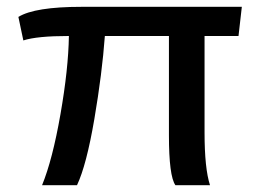

<svg xmlns="http://www.w3.org/2000/svg" viewBox="-20 -546 773 566"><path d="M104 0Q134.8 -75.2 158.2 -209Q181.6 -342.8 183.1 -439.9Q88.9 -439.9 48.8 -426.8L34.2 -496.1Q82.5 -525.9 221.2 -525.9H692.9L683.1 -439.9H583V-155.8Q583 -49.3 599.1 0H497.1Q478 -27.3 478 -147V-439.9H289.1Q281.2 -330.6 258.1 -194.8Q234.9 -59.1 207 0Z"/></svg>

Font: Archivo Medium
Style: Regular
Weight: 500
Designer: Hector Gatti
Foundry: Omnibus-Type
Version: Version 2.001